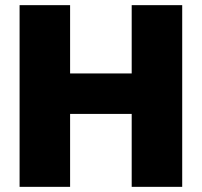

<svg xmlns="http://www.w3.org/2000/svg" viewBox="-20 -725 783 745"><path d="M687 -705V0H491V-283H252V0H56V-705H252V-440H491V-705Z"/></svg>

Font: Fz Poppins ExtBd
Style: Regular
Weight: 800
Designer: Ninad Kale (Devanagari), Jonny Pinhorn (Latin)
Foundry: Indian Type Foundry
Version: Vit hóa bi Vntype.Com & FontZin.Com